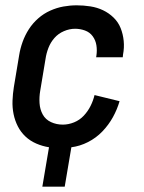

<svg xmlns="http://www.w3.org/2000/svg" viewBox="-20 -548 540 721"><path d="M223 153H139L164 5Q139 1 116 -9Q93 -19 75.5 -35.5Q58 -52 47 -73.5Q36 -95 31 -119.5Q26 -144 27 -170Q28 -196 32 -221L52 -341Q56 -366 65 -391Q74 -416 88.5 -438.5Q103 -461 123.5 -479Q144 -497 168.5 -508Q193 -519 218 -523.5Q243 -528 268 -528Q294 -528 319.5 -524Q345 -520 367 -509.5Q389 -499 406.5 -482Q424 -465 433 -442.5Q442 -420 444.5 -394.5Q447 -369 442 -343L441 -333H341L342 -339Q345 -359 342 -378Q339 -397 328 -412Q317 -427 299 -433.5Q281 -440 262 -440Q241 -440 220 -431Q199 -422 184.5 -405.5Q170 -389 162 -368.5Q154 -348 151 -327L131 -207Q127 -184 128.5 -160.5Q130 -137 140.5 -118Q151 -99 171.5 -89.5Q192 -80 216 -80Q237 -80 258 -88.5Q279 -97 294.5 -113.5Q310 -130 320 -150Q330 -170 335 -191L429 -168Q420 -137 404 -108Q388 -79 364.5 -54.5Q341 -30 310.5 -14.5Q280 1 248 5Z"/></svg>

Font: Iosevka Semibold
Style: Italic
Weight: 600
Italic angle: -9°
Monospace: yes
Designer: Belleve Invis
Foundry: Belleve Invis
Version: Version 32.5.0; ttfautohint (v1.8.4)